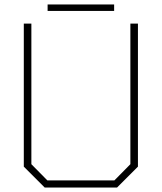

<svg xmlns="http://www.w3.org/2000/svg" viewBox="-20 -843 727 863"><path d="M194 -794V-823H493V-794ZM181 0 87 -94V-737H121V-105L193 -32H494L566 -105V-737H600V-94L506 0Z"/></svg>

Font: Tomorrow ExtraLight
Style: Regular
Weight: 275
Designer: Tony de Marco, Monica Rizzolli
Foundry: Just in Type
Version: Version 2.002